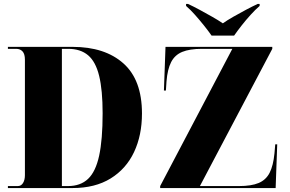

<svg xmlns="http://www.w3.org/2000/svg" viewBox="-20 -951 1465 971"><path d="M20 0V-10H70Q87 -10 96.5 -25.5Q106 -41 106 -65V-649Q106 -678 94 -691Q82 -704 62 -704H20V-714H347Q510 -714 604 -630.5Q698 -547 698 -377Q698 -267 658 -182Q618 -97 539.5 -48.5Q461 0 347 0ZM324 -10Q387 -10 425.5 -46.5Q464 -83 481.5 -164Q499 -245 499 -378Q499 -495 481.5 -567Q464 -639 425.5 -671.5Q387 -704 325 -704H293V-10ZM790 0V-10L1155 -704H1001Q939 -704 901.5 -688.5Q864 -673 845.5 -637Q827 -601 822 -539L819 -493H809L817 -714H1357V-704L991 -10H1189Q1251 -10 1288 -25.5Q1325 -41 1343.5 -77Q1362 -113 1368 -175L1372 -221H1382L1374 0ZM1050 -771Q1034 -794 1012 -821.5Q990 -849 966.5 -875.5Q943 -902 921 -921V-931H931Q957 -919 989.5 -901.5Q1022 -884 1053.5 -866Q1085 -848 1107 -833Q1128 -848 1159.5 -866Q1191 -884 1224 -901.5Q1257 -919 1283 -931H1293V-921Q1271 -902 1247 -875.5Q1223 -849 1201.5 -821.5Q1180 -794 1164 -771Z"/></svg>

Font: Noto Serif Display SemiCondensed Black
Style: Regular
Weight: 900
Width: 4
Designer: Monotype Design Team
Foundry: Monotype Imaging Inc.
Version: Version 2.009